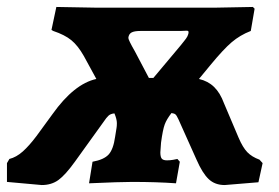

<svg xmlns="http://www.w3.org/2000/svg" viewBox="-37 -523 802 552"><path d="M718 -54 706 1 609 9Q581 9 563 -8Q545 -25 528 -64L476 -180Q471 -191 467.5 -194Q464 -197 456 -198Q442 -180 436.5 -165Q431 -150 426 -113L424 -85Q424 -72 428 -67Q432 -62 443 -62Q452 -62 460.5 -63.5Q469 -65 473 -66L480 -58L469 4Q413 0 343 0Q308 0 219 4L229 -58Q262 -64 275.5 -79Q289 -94 294 -130L298 -155Q299 -160 299 -169Q299 -180 292 -197Q281 -196 275 -190.5Q269 -185 261 -173L179 -59Q151 -20 131 -5.5Q111 9 83 9L-17 0V-54L-10 -66Q10 -71 28.5 -87.5Q47 -104 68 -132L114 -195Q176 -282 240 -296L204 -362Q187 -392 168 -407.5Q149 -423 116 -434L111 -437L125 -503L237 -501H584L690 -503L695 -498L684 -434Q653 -422 629 -401.5Q605 -381 568 -336L535 -296Q561 -290 578.5 -273Q596 -256 607 -226L649 -127Q661 -99 674 -85.5Q687 -72 709 -64ZM332 -414Q332 -408 351 -375Q391 -299 391 -299H404L482 -392Q485 -396 492 -404.5Q499 -413 501.5 -418Q504 -423 505 -428V-431Q505 -434 502 -434.5Q499 -435 493.5 -434.5Q488 -434 481 -434H367Q349 -434 341 -429.5Q333 -425 332 -414Z"/></svg>

Font: Alegreya SC ExtraBold
Style: Italic
Weight: 800
Italic angle: -7°
Designer: Juan Pablo del Peral
Foundry: Huerta Tipografica
Version: Version 2.007; ttfautohint (v1.6)